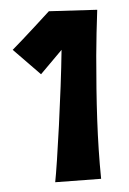

<svg xmlns="http://www.w3.org/2000/svg" viewBox="-20 -681 265 393"><path d="M187 -315C179 -394 177 -474 177 -567C177 -596 178 -630 179 -661L80 -658C80 -658 28 -601 6 -579L64 -529L106 -579C105 -491 97 -344 93 -308L187 -315Z"/></svg>

Font: Rum Raisin
Style: Regular
Weight: 400
Designer: Astigmatic (AOETI)
Foundry: Astigmatic (AOETI)
Version: Version 1.000